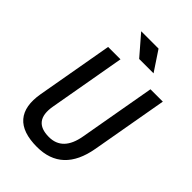

<svg xmlns="http://www.w3.org/2000/svg" viewBox="-261 -1000 1115 1115"><g transform="rotate(45 297.0 -442.5)"><path d="M263.2 9.8Q143.1 9.8 92.5 -49.1Q42 -107.9 62 -222.7L145 -693.4H246.6L163.6 -222.7Q138.2 -80.1 271.5 -80.1Q384.8 -80.1 409.7 -222.7L492.7 -693.4H594.2L511.2 -222.7Q470.2 9.8 263.2 9.8ZM321.8 -771.5 216.3 -893.6H358.9L439.9 -771.5Z"/></g></svg>

Font: Cascadia Mono PL
Style: Italic
Weight: 400
Italic angle: -10°
Monospace: yes
Designer: Aaron Bell
Foundry: Saja Typeworks
Version: Version 2404.023; ttfautohint (v1.8.4)